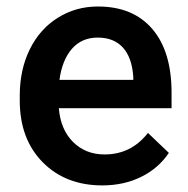

<svg xmlns="http://www.w3.org/2000/svg" viewBox="-20 -558 577 588"><path d="M293.5 9.8Q180.7 9.8 110.6 -61.3Q40.5 -132.3 40.5 -250.5V-265.1Q40.5 -344.2 71 -406.5Q101.6 -468.8 156.7 -503.4Q211.9 -538.1 279.8 -538.1Q387.7 -538.1 446.5 -469.2Q505.4 -400.4 505.4 -274.4V-226.6H160.2Q165.5 -161.1 203.9 -123Q242.2 -85 300.3 -85Q381.8 -85 433.1 -150.9L497.1 -89.8Q465.3 -42.5 412.4 -16.4Q359.4 9.8 293.5 9.8ZM279.3 -442.9Q230.5 -442.9 200.4 -408.7Q170.4 -374.5 162.1 -313.5H388.2V-322.3Q384.3 -381.8 356.4 -412.4Q328.6 -442.9 279.3 -442.9Z"/></svg>

Font: Roboto-o Medium
Style: Regular
Weight: 500
Designer: Google
Version: Version 2.134; 2016; ttfautohint (v1.6)